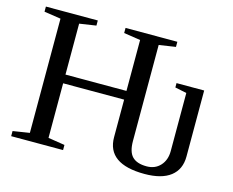

<svg xmlns="http://www.w3.org/2000/svg" viewBox="-94 -791 1139 937"><g transform="rotate(15 475.0 -322.5)"><path d="M515.1 -314.9H207V-39.1L291 -25.9V0H28.8V-25.9L112.8 -39.1V-616.2L28.8 -628.9V-654.8H291V-628.9L207 -616.2V-358.9H515.1V-616.2L431.2 -628.9V-654.8H692.9V-628.9L608.9 -616.2V-131.3Q608.9 -76.2 632.3 -52.5Q655.8 -28.8 704.6 -28.8Q747.6 -28.8 773.7 -57.4Q799.8 -85.9 799.8 -131.3V-424.8L741.2 -437V-459H880.9V-125.5Q880.9 -60.1 835.7 -25.1Q790.5 9.8 704.6 9.8Q515.1 9.8 515.1 -125.5Z"/></g></svg>

Font: Liberation Serif
Style: Regular
Weight: 400
Designer: Steve Matteson
Foundry: Ascender Corporation
Version: Version 2.1.5